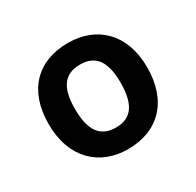

<svg xmlns="http://www.w3.org/2000/svg" viewBox="-89 -822 562 550"><g transform="rotate(-30 192.0 -547.0)"><path d="M355 -548C355 -660 287 -722 193 -722C92 -722 29 -659 29 -548C29 -435 97 -372 191 -372C291 -372 355 -436 355 -548ZM116 -548C116 -617 139 -651 192 -651C244 -651 267 -617 267 -548C267 -478 244 -443 192 -443C139 -443 116 -478 116 -548Z"/></g></svg>

Font: Noto Sans Thaana SemiBold
Style: Regular
Weight: 600
Designer: David Williams
Foundry: Google Inc.
Version: Version 3.001